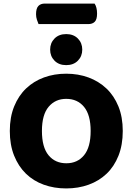

<svg xmlns="http://www.w3.org/2000/svg" viewBox="-20 -1038 743 1076"><path d="M196 -903Q192 -912 187 -927Q182 -942 182 -958Q182 -991 195 -1004.5Q208 -1018 231 -1018H510Q517 -1008 520.5 -993.5Q524 -979 524 -962Q524 -929 511 -916Q498 -903 475 -903ZM668 -304Q668 -226 644 -165.5Q620 -105 577.5 -64.5Q535 -24 477 -3Q419 18 351 18Q283 18 225 -3Q167 -24 125 -65Q83 -106 59 -166Q35 -226 35 -304Q35 -382 59.5 -442Q84 -502 126.5 -542.5Q169 -583 226.5 -604Q284 -625 351 -625Q418 -625 475.5 -604Q533 -583 576 -542.5Q619 -502 643.5 -442Q668 -382 668 -304ZM488 -304Q488 -394 451 -439Q414 -484 351 -484Q290 -484 252.5 -439.5Q215 -395 215 -304Q215 -213 252 -168Q289 -123 352 -123Q414 -123 451 -168Q488 -213 488 -304ZM441 -760Q441 -723 416.5 -698Q392 -673 351 -673Q310 -673 285.5 -698Q261 -723 261 -760Q261 -797 285.5 -822Q310 -847 351 -847Q392 -847 416.5 -822Q441 -797 441 -760Z"/></svg>

Font: Baloo Tammudu 2 ExtraBold
Style: Regular
Weight: 800
Designer: Maithili Shingre, Omkar Shende and Ek Type
Foundry: Ek Type
Version: Version 1.640;hotconv 1.0.111;makeotfexe 2.5.65597; ttfautoh